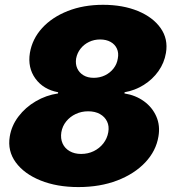

<svg xmlns="http://www.w3.org/2000/svg" viewBox="-20 -757 715 787"><path d="M301.3 9.8Q213.4 9.8 146.2 -17.3Q79.1 -44.4 44.7 -91.3Q10.3 -138.2 20 -197.3Q27.3 -242.2 55.7 -279.5Q84 -316.9 126.5 -341.8Q168.9 -366.7 217.8 -374L218.3 -378.9Q157.7 -390.1 125.2 -434.8Q92.8 -479.5 102.5 -540Q112.3 -597.7 152.8 -642.1Q193.4 -686.5 257.8 -711.9Q322.3 -737.3 402.3 -737.3Q483.4 -737.3 545.2 -711.9Q606.9 -686.5 638.4 -641.8Q669.9 -597.2 660.2 -540Q653.3 -499 629.4 -465.3Q605.5 -431.6 569.3 -408.9Q533.2 -386.2 490.7 -378.9L490.2 -374Q536.1 -366.7 570.3 -341.8Q604.5 -316.9 620.8 -279.5Q637.2 -242.2 629.4 -197.3Q619.6 -138.2 575.4 -91.3Q531.2 -44.4 460.7 -17.3Q390.1 9.8 301.3 9.8ZM312.5 -126Q340.8 -126 364.3 -137.5Q387.7 -148.9 403.6 -169.2Q419.4 -189.5 423.8 -214.8Q428.2 -239.7 418.9 -259Q409.7 -278.3 389.6 -289.6Q369.6 -300.8 341.3 -300.8Q314 -300.8 290.5 -289.8Q267.1 -278.8 251.5 -259.5Q235.8 -240.2 231.4 -214.8Q227.5 -189 236.6 -168.9Q245.6 -148.9 265.4 -137.5Q285.2 -126 312.5 -126ZM364.3 -438Q389.2 -438 410.4 -448.2Q431.6 -458.5 445.6 -476.6Q459.5 -494.6 462.9 -517.1Q467.3 -540 459.2 -557.6Q451.2 -575.2 433.3 -585.2Q415.5 -595.2 390.1 -595.2Q365.7 -595.2 345 -585.2Q324.2 -575.2 310.3 -557.6Q296.4 -540 292 -517.1Q288.6 -494.6 296.6 -476.8Q304.7 -459 322 -448.5Q339.4 -438 364.3 -438Z"/></svg>

Font: Inter 16pt Black
Style: Italic
Weight: 900
Italic angle: -9.3988°
Version: Version 4.001;git-66647c0bb